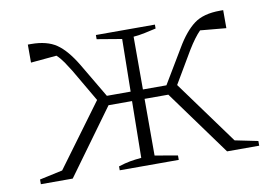

<svg xmlns="http://www.w3.org/2000/svg" viewBox="-62 -626 1040 724"><g transform="rotate(-10 458.0 -263.5)"><path d="M162 0H40V-18L128 -37L304 -276L231 -401Q220 -419 208 -436.5Q196 -454 182 -467L83 -458V-527Q91 -527 95 -527Q156 -527 192.5 -502Q229 -477 265 -417L343 -285H434L437 -486L342 -502V-518H568V-503Q546 -498 525 -493.5Q504 -489 481 -487V-285H571L650 -417Q683 -473 719 -500Q755 -527 819 -527Q824 -527 831 -527V-458L732 -467Q710 -445 683 -401L611 -279L788 -36L876 -18V0H753L572 -249H481V-32L568 -17V0H342V-15Q367 -23 386.5 -26.5Q406 -30 430 -32L433 -249H343Z"/></g></svg>

Font: Piazzolla SC ExtraLight
Style: Regular
Weight: 200
Designer: Juan Pablo del Peral
Foundry: Huerta Tipografica
Version: Version 1.330